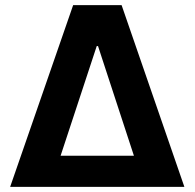

<svg xmlns="http://www.w3.org/2000/svg" viewBox="-20 -727 758 747"><path d="M264.6 -707H453.1L697.3 0H19.5ZM501 -121.1 361.3 -547.9H356.4L215.8 -121.1Z"/></svg>

Font: Pretendard GOV
Style: Bold
Weight: 700
Designer: Base glyphs from Inter by Rasmus Andersson; Hangeul glyphs from Noto Sans CJK(Source Han Sans) by Jang Soo-young and Kan
Foundry: Kil Hyung-jin
Version: Version 1.309